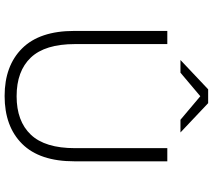

<svg xmlns="http://www.w3.org/2000/svg" viewBox="-65 -852 922 832"><g transform="rotate(90 396.0 -436.0)"><path d="M396 5Q265 5 189.5 -71Q114 -147 114 -297V-700H171V-300Q171 -170 229.5 -108.5Q288 -47 397 -47Q505 -47 563.5 -108.5Q622 -170 622 -300V-700H679V-297Q679 -147 603.5 -71Q528 5 396 5ZM295 -757H240L367 -877H427L554 -757H499L397 -843Z"/></g></svg>

Font: Montserrat-Alt1 Light
Style: Regular
Weight: 300
Designer: Differentunic
Foundry: Differentunic
Version: Version 7.222